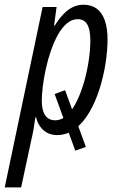

<svg xmlns="http://www.w3.org/2000/svg" viewBox="-67 -565 499 817"><path d="M253.4 76.2 165.5 -165 210 -181.2 298.3 60.1ZM-46.9 232.4 114.3 -535.2H173.8L163.1 -456.1H166Q184.1 -485.4 203.1 -505.1Q222.2 -524.9 243.2 -534.9Q264.2 -544.9 288.1 -544.9Q321.3 -544.9 344 -528.6Q366.7 -512.2 378.7 -479Q390.6 -445.8 390.6 -396Q390.6 -350.1 382.1 -295.4Q373.5 -240.7 356.7 -187Q339.8 -133.3 314 -88.6Q288.1 -43.9 253.4 -17.1Q218.8 9.8 175.3 9.8Q152.3 9.8 134.3 0.2Q116.2 -9.3 104 -26.4Q91.8 -43.5 86.4 -65.9H83.5Q80.1 -40.5 75.7 -15.1Q71.3 10.3 65.9 32.2L22.9 232.4ZM168 -53.2Q195.8 -53.2 219.2 -75.9Q242.7 -98.6 260.7 -136.2Q278.8 -173.8 291.5 -218.8Q304.2 -263.7 310.8 -309.1Q317.4 -354.5 317.4 -392.1Q317.4 -439 304.2 -461.2Q291 -483.4 264.2 -483.4Q238.8 -483.4 217.5 -465.3Q196.3 -447.3 179.4 -417Q162.6 -386.7 149.7 -349.4Q136.7 -312 128.2 -272.7Q119.6 -233.4 115.2 -197.8Q110.8 -162.1 110.8 -135.7Q110.8 -95.7 125.2 -74.5Q139.6 -53.2 168 -53.2Z"/></svg>

Font: Open Sans Condensed
Style: Italic
Weight: 400
Width: 3
Italic angle: -12°
Designer: Monotype Design Team
Foundry: Monotype Imaging Inc.
Version: Version 3.000